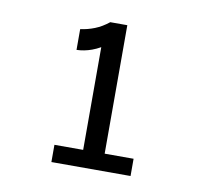

<svg xmlns="http://www.w3.org/2000/svg" viewBox="-54 -758 552 510"><g transform="rotate(10 222.0 -502.5)"><path d="M250.5 -352.5H328.5V-306H115V-352.5H192.5V-629.5Q181 -623 170 -619Q149.5 -611.5 129 -611V-667Q148.5 -669.5 167.5 -677Q186.5 -684.5 204.5 -699H250.5Z"/></g></svg>

Font: Betinya Sans Medium
Style: Regular
Weight: 500
Designer: Jonathan Pinhorn
Version: Version 2.001;December 9, 2019;FontCreator 12.0.0.2547 64-bi